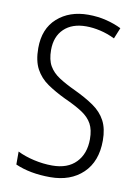

<svg xmlns="http://www.w3.org/2000/svg" viewBox="-84 -780 612 846"><g transform="rotate(10 222.5 -357.0)"><path d="M401 -189Q401 -95 346 -42.5Q291 10 200 10Q110 10 44 -19V-77Q76 -61 117.5 -51.5Q159 -42 200 -42Q269 -42 306.5 -81Q344 -120 344 -185Q344 -227 329.5 -253.5Q315 -280 284.5 -300Q254 -320 205 -342Q159 -364 124 -388Q89 -412 69.5 -448Q50 -484 50 -541Q50 -628 104 -676Q158 -724 242 -724Q285 -724 323 -714.5Q361 -705 391 -690L371 -641Q338 -657 305 -664.5Q272 -672 242 -672Q179 -672 143 -637.5Q107 -603 107 -543Q107 -499 122.5 -472Q138 -445 168 -425.5Q198 -406 241 -386Q292 -362 328 -337Q364 -312 382.5 -277Q401 -242 401 -189Z"/></g></svg>

Font: Noto Sans Sinhala UI Condensed Light
Style: Regular
Weight: 300
Width: 3
Designer: Jelle Bosma - Monotype Design Team
Foundry: Monotype Imaging Inc.
Version: Version 2.006; ttfautohint (v1.8.4.7-5d5b)